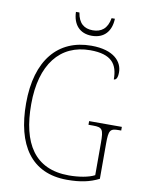

<svg xmlns="http://www.w3.org/2000/svg" viewBox="-97 -957 784 1034"><g transform="rotate(10 295.5 -439.5)"><path d="M339 -777C407 -777 444 -821 446 -889H428C418 -830 385 -807 339 -807C292 -807 261 -831 252 -889H233C235 -821 272 -777 339 -777ZM342 10C415 10 466 -1 516 -26V-218C516 -292 523 -302 571 -302H584V-322H405V-302H430C481 -302 488 -292 488 -218V-41C456 -24 402 -15 348 -15C160 -15 82 -145 82 -358C82 -576 181 -699 345 -699C463 -699 497 -649 497 -566C510 -566 518 -579 518 -609C518 -665 472 -724 347 -724C166 -724 54 -595 54 -358C54 -131 146 10 342 10Z"/></g></svg>

Font: Noto Serif SemiCondensed Thin
Style: Regular
Weight: 100
Width: 4
Designer: Monotype Design Team
Foundry: Monotype Imaging Inc.
Version: Version 2.015